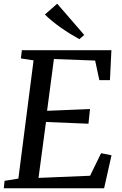

<svg xmlns="http://www.w3.org/2000/svg" viewBox="-22 -1013 658 1033"><path d="M-1.6 0 2.7 -40.2 76.8 -52 158.6 -688.1 90.4 -698.7 95.7 -743H577.4L569.5 -581.8H512.5L489.9 -687.2L268.1 -695.4L231.3 -416.8L462.3 -426.3L453.9 -347.4L225.4 -356.7L185.2 -55.9L462.6 -67.4L521.8 -188.7L578 -177.5L538.1 0ZM404.7 -802.2Q381.2 -815.2 355.5 -831.2Q329.7 -847.2 304.6 -864.9Q279.5 -882.6 257.6 -900.6Q235.7 -918.6 219.5 -934.9L285.8 -993L431.3 -824.8Z"/></svg>

Font: Merriweather 7pt Light
Style: Italic
Weight: 300
Italic angle: -7.8°
Designer: Eben Sorkin
Foundry: Eben Sorkin
Version: Version 2.200;gftools[0.9.31]